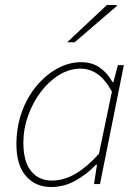

<svg xmlns="http://www.w3.org/2000/svg" viewBox="-20 -740 564 772"><path d="M186 12Q123 12 84.5 -32Q46 -76 46 -160Q46 -229 67.5 -289Q89 -349 126.5 -394Q164 -439 210.5 -464.5Q257 -490 306 -490Q350 -490 381.5 -468Q413 -446 432 -410H436L454 -478H478L382 0H358L370 -78H366Q329 -39 283 -13.5Q237 12 186 12ZM188 -14Q238 -14 285.5 -42.5Q333 -71 378 -122L430 -372Q402 -422 371 -443Q340 -464 304 -464Q259 -464 217.5 -438.5Q176 -413 144 -370.5Q112 -328 93 -275Q74 -222 74 -166Q74 -90 105 -52Q136 -14 188 -14ZM250 -570 410 -720H448L450 -716L280 -570Z"/></svg>

Font: Source Sans 3
Style: Italic
Weight: 200
Italic angle: -11°
Designer: Paul D. Hunt
Foundry: Adobe
Version: Version 3.046;hotconv 1.0.118;makeotfexe 2.5.65603